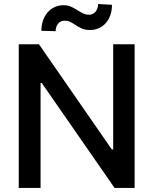

<svg xmlns="http://www.w3.org/2000/svg" viewBox="-20 -925 755 945"><path d="M642.6 0H543.9L185.5 -516.6H179.7V0H72.3V-707H171.9L530.3 -189.5H537.1V-707H642.6ZM292 -899.4Q312.5 -899.4 327.9 -892.8Q343.3 -886.2 362.3 -874Q380.4 -862.8 392.1 -857.7Q403.8 -852.5 418 -852.5Q437.5 -852.5 450.2 -867.4Q462.9 -882.3 462.9 -905.3L531.2 -901.4Q531.2 -863.8 517.1 -835.7Q502.9 -807.6 478.5 -792.5Q454.1 -777.3 423.8 -777.3Q400.4 -777.3 384.5 -783.9Q368.7 -790.5 350.6 -802.7Q335.4 -813 324 -818.1Q312.5 -823.2 296.9 -823.2Q277.8 -823.2 265.9 -808.3Q253.9 -793.5 253.9 -771.5L183.6 -773.4Q183.6 -810.5 198 -839.4Q212.4 -868.2 237.1 -883.8Q261.7 -899.4 292 -899.4Z"/></svg>

Font: Pretendard GOV Medium
Style: Regular
Weight: 500
Designer: Base glyphs from Inter by Rasmus Andersson; Hangeul glyphs from Noto Sans CJK(Source Han Sans) by Jang Soo-young and Kan
Foundry: Kil Hyung-jin
Version: Version 1.309